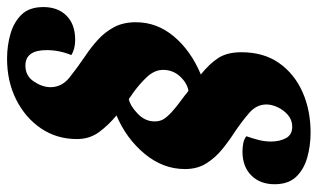

<svg xmlns="http://www.w3.org/2000/svg" viewBox="-216 -522 900 544"><g transform="rotate(90 234.0 -250.0)"><path d="M128 180Q92 180 58.5 170.5Q25 161 3.5 139Q-18 117 -18 77Q-18 36 6.5 11.5Q31 -13 75 -13Q101 -13 118 -2Q104 32 104 68Q104 128 148 128Q177 128 193 104Q209 80 209 57Q209 25 181.5 3Q154 -19 120 -42Q96 -58 74.5 -77.5Q53 -97 39 -123Q25 -149 25 -185Q25 -245 65.5 -293Q106 -341 173 -369Q142 -394 126 -419Q110 -444 110 -484Q110 -547 140.5 -590.5Q171 -634 222.5 -657Q274 -680 338 -680Q375 -680 408.5 -670.5Q442 -661 463 -639Q484 -617 484 -578Q484 -537 459 -512Q434 -487 391 -487Q381 -487 369 -489Q357 -491 348 -498Q354 -515 358.5 -532.5Q363 -550 363 -568Q363 -592 353.5 -610Q344 -628 321 -628Q302 -628 288 -616Q274 -604 266 -587Q258 -570 258 -555Q258 -527 281.5 -506.5Q305 -486 336 -465Q361 -449 385 -429.5Q409 -410 425 -384.5Q441 -359 441 -324Q441 -262 398 -210Q355 -158 289 -130Q316 -108 336 -81Q356 -54 356 -18Q356 39 326 83.5Q296 128 244.5 154Q193 180 128 180ZM228 -175Q232 -173 235.5 -170Q239 -167 243 -165Q262 -169 284 -190Q306 -211 306 -238Q306 -251 301 -261Q296 -271 280.5 -285.5Q265 -300 232 -324Q229 -327 225.5 -329.5Q222 -332 219 -334Q197 -330 178.5 -310Q160 -290 160 -262Q160 -238 180 -216.5Q200 -195 228 -175Z"/></g></svg>

Font: Sansita Swashed ExtraBold
Style: Regular
Weight: 800
Designer: Pablo Cosgaya
Foundry: Omnibus-Type
Version: Version 1.003; ttfautohint (v1.8.3)